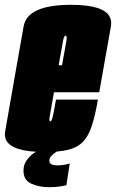

<svg xmlns="http://www.w3.org/2000/svg" viewBox="-52 -626 481 797"><path d="M134 5Q-4.5 5 -27.5 -46.5Q-34 -61.5 -30.5 -81.5Q-15.5 -168 7.5 -298Q30.5 -428 46.2 -517Q62 -606 243 -606Q381 -606 404.5 -554Q412 -538 408.5 -517Q392.5 -428 370.5 -303Q365 -271 360 -243H172Q157 -160 154.5 -143.5Q151 -124.5 155.5 -122Q156 -122 156.5 -122Q162 -122 166.5 -140Q171 -158 180.5 -212.5H354.5Q343 -146.5 329.2 -104Q315.5 -61.5 292.8 -37.8Q270 -14 232 -4.5Q194 5 134 5ZM191.5 -355H205.5Q220 -435 223.5 -455.5Q227 -475 222 -477.5Q221.5 -478 220.5 -478Q213.5 -478 209.5 -455.5Q206.5 -438 191.5 -355ZM151 151Q110.5 151 78 136.5Q45.5 122 45.5 82.5Q45.5 58 58.5 39.8Q71.5 21.5 86.2 11.2Q101 1 106 0H189Q187 1 178.2 6.8Q169.5 12.5 161.2 21.2Q153 30 153 40Q153 52.5 162.5 56.5Q172 60.5 187 60.5Q203.5 60.5 219.5 57.2Q235.5 54 237.5 52L223.5 143Q221.5 144 200 147.5Q178.5 151 151 151Z"/></svg>

Font: Anybody UltraCondensed Black
Style: Italic
Weight: 900
Width: 1
Italic angle: -10°
Designer: Tyler Finck
Foundry: Etcetera Type Company
Version: Version 1.010; ttfautohint (v1.8.3) -l 8 -r 50 -G 200 -x 14 